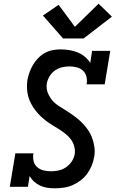

<svg xmlns="http://www.w3.org/2000/svg" viewBox="-20 -1010 640 1038"><path d="M277 8Q256 8 235.5 5Q215 2 197 -6.5Q179 -15 164.5 -28Q150 -41 140 -58L131 0H33L63 -181H161Q157 -160 161.5 -140Q166 -120 180.5 -107Q195 -94 214.5 -89Q234 -84 255 -84Q276 -84 297 -88.5Q318 -93 336.5 -105.5Q355 -118 367.5 -136.5Q380 -155 384 -177Q387 -199 381 -220Q375 -241 362.5 -257.5Q350 -274 333.5 -287Q317 -300 299.5 -311Q282 -322 264 -333Q246 -344 229.5 -356.5Q213 -369 198 -383.5Q183 -398 170.5 -414.5Q158 -431 148 -450Q138 -469 132.5 -489Q127 -509 126 -531.5Q125 -554 128 -577Q132 -598 139.5 -619Q147 -640 158.5 -659.5Q170 -679 186.5 -696Q203 -713 223 -724Q243 -735 265 -739Q287 -743 308 -743Q332 -743 355.5 -739Q379 -735 400 -726.5Q421 -718 438.5 -703.5Q456 -689 468 -670L478 -735H576L546 -554H448Q452 -575 447.5 -594.5Q443 -614 429 -627.5Q415 -641 395 -646Q375 -651 355 -651Q335 -651 314.5 -646Q294 -641 276.5 -628.5Q259 -616 248 -597.5Q237 -579 233 -559Q229 -532 238.5 -508Q248 -484 264.5 -465.5Q281 -447 302.5 -434Q324 -421 345 -407.5Q366 -394 386 -379Q406 -364 423.5 -346.5Q441 -329 455.5 -308Q470 -287 478.5 -263.5Q487 -240 490.5 -214Q494 -188 489 -161Q485 -137 475.5 -114Q466 -91 451 -70.5Q436 -50 415.5 -34.5Q395 -19 372 -9Q349 1 324.5 4.5Q300 8 277 8ZM321 -802 212 -926 297 -984 385 -865 513 -990 585 -920 432 -802Z"/></svg>

Font: Iosevka Curly Slab SmBdEx
Style: Italic
Weight: 600
Width: 7
Italic angle: -9°
Monospace: yes
Designer: Belleve Invis
Foundry: Belleve Invis
Version: Version 11.1.0; ttfautohint (v1.8.3)